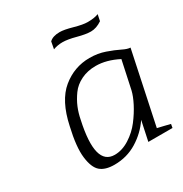

<svg xmlns="http://www.w3.org/2000/svg" viewBox="-172 -854 949 998"><g transform="rotate(-30 302.5 -355.0)"><path d="M498 -275 534 -443Q464 -479 400 -479Q351 -479 312 -460Q273 -441 250 -409Q227 -377 213.5 -344.5Q200 -312 193 -275Q139 -29 256 -29Q301 -29 345 -57Q389 -85 419.5 -125Q450 -165 470.5 -205Q491 -245 498 -275ZM605 -471 514 -40Q525 -38 550.5 -31.5Q576 -25 589 -22L585 0H440L465 -118Q426 -60 365 -22.5Q304 15 229 15Q174 15 145.5 -9.5Q117 -34 109 -98.5Q101 -163 127 -275Q156 -412 228.5 -471.5Q301 -531 393 -531Q442 -531 485 -516Q528 -501 558 -486Q588 -471 605 -471ZM256 -662 264 -705Q284 -725 326 -725Q352 -725 401.5 -711Q451 -697 479 -697Q520 -697 544 -707L536 -669Q502 -646 469 -646Q439 -646 391 -659Q343 -672 312 -672Q282 -672 256 -662Z"/></g></svg>

Font: Afta serif
Style: Italic
Weight: 400
Italic angle: -12°
Designer: parq.ink
Foundry: Oriol Esparraguera Font
Version: Version 1.000